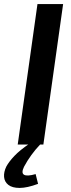

<svg xmlns="http://www.w3.org/2000/svg" viewBox="-52 -710 351 943"><path d="M258 -690 161 0H35L132 -690ZM92 -4 145 0Q122 24 102 51.5Q82 79 66 109Q51 140 66.5 148.5Q82 157 123 145L135 193Q81 213 44.5 213Q8 213 -11 198Q-30 183 -32 159Q-34 135 -21 108Q-8 84 18.5 56Q45 28 92 -4Z"/></svg>

Font: Exo 2 SemiBold
Style: Italic
Weight: 600
Italic angle: -8°
Designer: Natanael Gama
Foundry: Natanael Gama
Version: Version 2.010